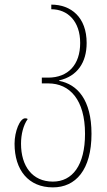

<svg xmlns="http://www.w3.org/2000/svg" viewBox="-20 -561 464 831"><path d="M209 250C307 250 376 175 376 18C376 -129 315 -196 236 -211V-213C315 -231 355 -291 355 -375C355 -486 288 -541 202 -541V-521C273 -521 327 -469 327 -375C327 -281 275 -225 188 -225H161V-200H189C282 -200 348 -129 348 18C348 155 293 225 209 225C119 225 71 157 71 61C71 20 81 -19 100 -46C97 -48 94 -49 89 -49C66 -49 43 8 43 61C43 175 103 250 209 250Z"/></svg>

Font: Noto Serif Georgian Condensed Thin
Style: Regular
Weight: 100
Width: 3
Designer: Monotype Design Team, Akaki Razmadze
Foundry: Google LLC
Version: Version 2.003